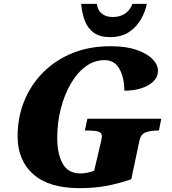

<svg xmlns="http://www.w3.org/2000/svg" viewBox="-20 -963 889 993"><path d="M390 10Q233 10 152 -62Q71 -134 71 -258Q71 -355 105 -439.5Q139 -524 202.5 -588Q266 -652 354 -688Q442 -724 551 -724Q632 -724 686.5 -705Q741 -686 769 -657Q797 -628 797 -597Q797 -565 773.5 -542Q750 -519 711 -506.5Q672 -494 623 -494Q623 -560 598 -606Q573 -652 520 -652Q468 -652 423.5 -619.5Q379 -587 346 -530Q313 -473 294.5 -401Q276 -329 276 -249Q276 -168 304 -117Q332 -66 396 -66Q414 -66 433 -70Q452 -74 467 -80L500 -220Q504 -236 505.5 -245.5Q507 -255 507 -258Q507 -277 488 -282.5Q469 -288 435 -288H419L432 -349H814L802 -288H797Q762 -288 735 -279Q708 -270 701 -235L659 -36Q592 -13 530 -1.5Q468 10 390 10ZM549 -771Q497 -771 465.5 -793.5Q434 -816 419 -855Q404 -894 400 -943H481Q485 -909 507 -892Q529 -875 563 -875Q598 -875 624.5 -891Q651 -907 665 -943H739Q732 -904 709.5 -864Q687 -824 647.5 -797.5Q608 -771 549 -771Z"/></svg>

Font: Noto Serif Black
Style: Italic
Weight: 900
Italic angle: -12°
Designer: Monotype Design Team
Foundry: Monotype Imaging Inc.
Version: Version 2.013